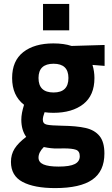

<svg xmlns="http://www.w3.org/2000/svg" viewBox="-20 -732 574 982"><path d="M515 -395 453 -400Q463 -367 463 -333Q463 -244 406 -199.5Q349 -155 253 -155Q229 -155 208 -158Q199 -134 199 -120Q199 -99 219.5 -94.5Q240 -90 296 -89Q372 -88 418 -77.5Q464 -67 489 -36.5Q514 -6 514 53Q514 144 452 187Q390 230 262 230Q155 230 95.5 198.5Q36 167 36 96Q36 58 54.5 28.5Q73 -1 114 -32Q89 -67 89 -120Q89 -152 103 -196Q42 -243 42 -333Q42 -421 99 -465.5Q156 -510 253 -510Q307 -510 346 -497L515 -502ZM330 -333Q330 -406 254 -406Q177 -406 177 -333Q177 -259 254 -259Q330 -259 330 -333ZM204 20Q177 47 177 74Q177 98 202.5 109Q228 120 280 120Q337 120 362.5 107Q388 94 388 67Q388 41 368.5 34Q349 27 307 27Q303 27 272.5 27.5Q242 28 204 20ZM200 -712H334V-577H200Z"/></svg>

Font: Cairo
Style: Bold
Weight: 700
Designer: Mohamed Gaber
Foundry: Kief Type Foundry
Version: Version 2.100